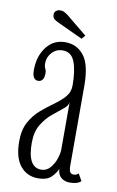

<svg xmlns="http://www.w3.org/2000/svg" viewBox="-78 -689 454 743"><g transform="rotate(10 149.0 -317.5)"><path d="M125 10Q82 10 55.5 -22.2Q29 -54.5 29 -119Q29 -164 45.8 -194.5Q62.5 -225 87.2 -246.2Q112 -267.5 136.8 -285Q161.5 -302.5 178.2 -321.5Q195 -340.5 195 -367Q195 -424.5 181.8 -459.2Q168.5 -494 134.5 -494Q109 -494 92.2 -475.8Q75.5 -457.5 75.5 -434.5Q75.5 -419 79.5 -413.2Q83.5 -407.5 83.5 -393.5Q83.5 -379.5 77.8 -370.5Q72 -361.5 60 -361.5Q37 -361.5 37 -400Q37 -454 64.8 -490.5Q92.5 -527 138.5 -527Q184.5 -527 212.2 -491.8Q240 -456.5 240 -373V-60Q240 -41 244.8 -34.5Q249.5 -28 258.5 -28Q265.5 -28 270.2 -30.5Q275 -33 277.5 -36L293 -8.5Q280 5 249 5Q228.5 5 215 -6.5Q201.5 -18 200.5 -40.5Q195.5 -26 178.5 -8Q161.5 10 125 10ZM131.5 -25Q152.5 -25 166.8 -41.5Q181 -58 188 -79.2Q195 -100.5 195 -115.5V-301.5Q194 -287.5 176.2 -273.5Q158.5 -259.5 135.5 -240.5Q112.5 -221.5 95.2 -193Q78 -164.5 78 -121Q78 -25 131.5 -25ZM198 -551 100 -596.5Q88 -602 81.5 -607.5Q75 -613 75 -624.5Q75 -634.5 81.8 -639.8Q88.5 -645 98.5 -645Q107.5 -645 114 -641.5Q120.5 -638 127.5 -633L210 -565.5Z"/></g></svg>

Font: Imbue 10pt ExtraLight
Style: Regular
Weight: 200
Designer: Tyler Finck
Foundry: Etcetera Type Company
Version: Version 1.102; ttfautohint (v1.8.3)